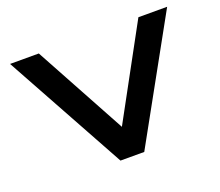

<svg xmlns="http://www.w3.org/2000/svg" viewBox="-101 -723 992 866"><g transform="rotate(-20 395.0 -290.0)"><path d="M454 0 775 -580H637L398 -141L159 -580H21L340 0Z"/></g></svg>

Font: Orbitron SemiBold
Style: Regular
Weight: 600
Designer: Matt McInerney
Foundry: The League of Moveable Type
Version: Version 2.001